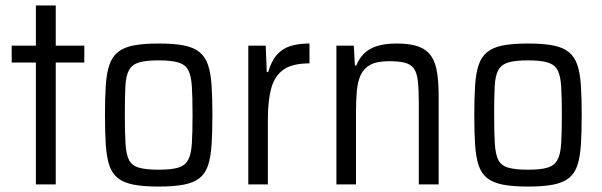

<svg xmlns="http://www.w3.org/2000/svg" viewBox="-20 -678 2215 706"><path d="M112 0V-448H23V-510H112V-658H185V-510H290V-448H185V0Z M564 8Q508 8 471.5 1Q435 -6 413.5 -23Q392 -40 382 -70Q372 -100 369 -145.5Q366 -191 366 -255Q366 -319 369 -364Q372 -409 382 -439Q392 -469 413.5 -486.5Q435 -504 471.5 -511Q508 -518 564 -518Q619 -518 655.5 -511Q692 -504 713.5 -486.5Q735 -469 745 -439Q755 -409 758 -364Q761 -319 761 -255Q761 -191 758 -145.5Q755 -100 745 -70Q735 -40 713.5 -23Q692 -6 655.5 1Q619 8 564 8ZM563 -54Q610 -54 635 -61.5Q660 -69 671.5 -89.5Q683 -110 685.5 -150Q688 -190 688 -255Q688 -320 685.5 -360Q683 -400 672 -420.5Q661 -441 635 -448.5Q609 -456 563 -456Q517 -456 491.5 -448.5Q466 -441 454.5 -420.5Q443 -400 441 -360Q439 -320 439 -255Q439 -190 441.5 -150Q444 -110 454.5 -89.5Q465 -69 491 -61.5Q517 -54 563 -54Z M893 0V-510H957L961 -413H966Q978 -454 998.5 -477Q1019 -500 1049 -509Q1079 -518 1118 -518V-445Q1057 -445 1024 -423Q991 -401 978 -355.5Q965 -310 965 -239V0Z M1217 0V-510H1281L1285 -437H1290Q1300 -462 1317.5 -480Q1335 -498 1364.5 -508Q1394 -518 1439 -518Q1489 -518 1519.5 -506.5Q1550 -495 1566 -471Q1582 -447 1587.5 -410Q1593 -373 1593 -321V0H1520V-297Q1520 -349 1516.5 -380Q1513 -411 1501.5 -426.5Q1490 -442 1468 -447.5Q1446 -453 1410 -453Q1366 -453 1341.5 -439.5Q1317 -426 1306 -401.5Q1295 -377 1292 -342.5Q1289 -308 1289 -264V0Z M1922 8Q1866 8 1829.5 1Q1793 -6 1771.5 -23Q1750 -40 1740 -70Q1730 -100 1727 -145.5Q1724 -191 1724 -255Q1724 -319 1727 -364Q1730 -409 1740 -439Q1750 -469 1771.5 -486.5Q1793 -504 1829.5 -511Q1866 -518 1922 -518Q1977 -518 2013.5 -511Q2050 -504 2071.5 -486.5Q2093 -469 2103 -439Q2113 -409 2116 -364Q2119 -319 2119 -255Q2119 -191 2116 -145.5Q2113 -100 2103 -70Q2093 -40 2071.5 -23Q2050 -6 2013.5 1Q1977 8 1922 8ZM1921 -54Q1968 -54 1993 -61.5Q2018 -69 2029.5 -89.5Q2041 -110 2043.5 -150Q2046 -190 2046 -255Q2046 -320 2043.5 -360Q2041 -400 2030 -420.5Q2019 -441 1993 -448.5Q1967 -456 1921 -456Q1875 -456 1849.5 -448.5Q1824 -441 1812.5 -420.5Q1801 -400 1799 -360Q1797 -320 1797 -255Q1797 -190 1799.5 -150Q1802 -110 1812.5 -89.5Q1823 -69 1849 -61.5Q1875 -54 1921 -54Z"/></svg>

Font: Saira SemiCondensed
Style: Regular
Weight: 400
Width: 4
Designer: Hector Gatti with collaboration of the Omnibus-Type team
Foundry: Omnibus-Type
Version: Version 1.101